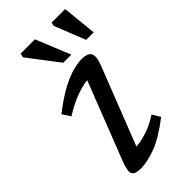

<svg xmlns="http://www.w3.org/2000/svg" viewBox="-233 -788 855 855"><g transform="rotate(-45 194.0 -360.5)"><path d="M73.5 -71.5 216.5 -438Q185 -434.5 144.5 -419.8Q104 -405 53 -373.5L28 -411.5Q89.5 -459.5 135 -483Q180.5 -506.5 212.8 -514.2Q245 -522 266 -522Q301.5 -522 312.5 -504Q323.5 -486 306 -440.5L162.5 -73.5Q194.5 -76 232.2 -88.2Q270 -100.5 311 -127L333.5 -89Q255.5 -29 200.5 -9.5Q145.5 10 108.5 10Q72 10 63 -5.8Q54 -21.5 73.5 -71.5ZM247 -568H196L86 -712L90.5 -731H180.5ZM387.5 -568H340L282 -714L285.5 -731H371Z"/></g></svg>

Font: Newsreader 6pt
Style: Italic
Weight: 400
Italic angle: -17°
Designer: Hugues Gentile
Foundry: Production Type
Version: Version 1.003; ttfautohint (v1.8.3)